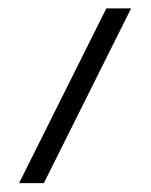

<svg xmlns="http://www.w3.org/2000/svg" viewBox="-20 -734 351 447"><path d="M82 -307.6H24.4L227.5 -714.4H285.2Z"/></svg>

Font: Cardo-Italic
Style: Italic
Weight: 400
Italic angle: -12°
Designer: David J. Perry
Foundry: David J. Perry
Version: Version 0.991